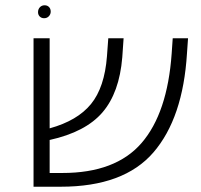

<svg xmlns="http://www.w3.org/2000/svg" viewBox="-20 -707 761 727"><path d="M692 -562 688 -505Q673 -260 561 -130Q449 0 210 0H107V-562H168V-221Q273 -250 324.5 -313Q376 -376 385 -494L390 -562H448L443 -490Q432 -356 368 -281.5Q304 -207 168 -177V-52H216Q418 -52 516 -165.5Q614 -279 630 -504L634 -562ZM172 -663Q172 -674 165.5 -680.5Q159 -687 149 -687Q138 -687 131 -679.5Q124 -672 124 -661Q124 -651 130.5 -644.5Q137 -638 147 -638Q158 -638 165 -645.5Q172 -653 172 -663Z"/></svg>

Font: FiraGO Light
Style: Italic
Weight: 300
Italic angle: -8°
Designer: bBox Type GmbH
Foundry: bBox Type GmbH
Version: Version 1.001